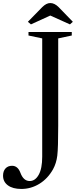

<svg xmlns="http://www.w3.org/2000/svg" viewBox="-149 -980 531 1260"><path d="M233 -728V-155Q233 -9 227 41Q221 91 199 131Q164 193 109 226.5Q54 260 -9 260Q-65 260 -97 236.5Q-129 213 -129 173Q-129 143 -113 125.5Q-97 108 -70 108Q-32 108 -15 154Q5 208 46 208Q82 208 105 167Q128 126 128 48V-728L38 -747V-770H322V-747ZM181 -960Q209 -960 236 -933L329 -837L310 -820L181 -878L54 -820L34 -837L128 -933Q155 -960 181 -960Z"/></svg>

Font: Libre Caslon Text
Style: Regular
Weight: 400
Designer: Pablo Impallari, Rodrigo Fuenzalida
Foundry: Pablo Impallari, Rodrigo Fuenzalida
Version: Version 1.002